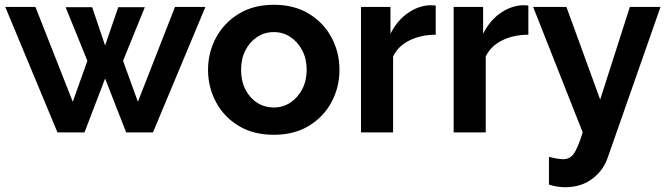

<svg xmlns="http://www.w3.org/2000/svg" viewBox="-20 -553 2791 802"><path d="M711 -524H838L619 0H507L419 -225L333 0H220L2 -524H128L284 -128L345 -299L254 -523H365L419 -363L474 -523H585L494 -299L556 -128Z M1124 10Q1038 10 976.5 -27.5Q915 -65 882 -127Q849 -189 849 -261Q849 -334 882.5 -396Q916 -458 977.5 -495.5Q1039 -533 1124 -533Q1209 -533 1270.5 -495.5Q1332 -458 1365 -396Q1398 -334 1398 -261Q1398 -189 1365 -127Q1332 -65 1270.5 -27.5Q1209 10 1124 10ZM987 -261Q987 -215 1005 -179.5Q1023 -144 1054 -124Q1085 -104 1124 -104Q1162 -104 1193 -124.5Q1224 -145 1242.5 -180.5Q1261 -216 1261 -262Q1261 -307 1242.5 -342.5Q1224 -378 1193 -398.5Q1162 -419 1124 -419Q1085 -419 1054 -398.5Q1023 -378 1005 -342.5Q987 -307 987 -261Z M1800 -408Q1739 -408 1691 -384.5Q1643 -361 1622 -317V0H1488V-524H1611V-412Q1638 -466 1681.5 -497Q1725 -528 1773 -531Q1794 -531 1800 -530Z M2187 -408Q2126 -408 2078 -384.5Q2030 -361 2009 -317V0H1875V-524H1998V-412Q2025 -466 2068.5 -497Q2112 -528 2160 -531Q2181 -531 2187 -530Z M2273 102Q2310 112 2333 112Q2360 112 2376.5 89.5Q2393 67 2414 0L2207 -524H2346L2487 -137L2611 -524H2739L2519 104Q2501 158 2454.5 193.5Q2408 229 2340 229Q2307 229 2273 218Z"/></svg>

Font: Raleway
Style: Bold
Weight: 700
Designer: Matt McInerney, Pablo Impallari, Rodrigo Fuenzalida
Foundry: Matt McInerney, Pablo Impallari, Rodrigo Fuenzalida
Version: Version 4.026